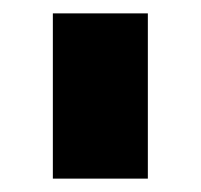

<svg xmlns="http://www.w3.org/2000/svg" viewBox="-20 -386 300 287"><path d="M59 -366H201V-119H59Z"/></svg>

Font: Sarpanch SemiBold
Style: Regular
Weight: 600
Designer: Manushi Parikh (Devanagari and Latin), Jyotish Sonowal (Devanagari)
Foundry: Indian Type Foundry
Version: Version 2.004;PS 1.0;hotconv 1.0.78;makeotf.lib2.5.61930; tt